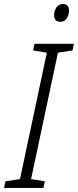

<svg xmlns="http://www.w3.org/2000/svg" viewBox="-51 -931 386 951"><path d="M291 -878Q291 -911 260 -911Q239 -911 228 -893.5Q217 -876 217 -856Q217 -823 249 -823Q268 -823 279.5 -840Q291 -857 291 -878ZM164 0 171 -33 103 -44 236 -670 308 -681 315 -714H120L113 -681L181 -670L48 -44L-24 -33L-31 0Z"/></svg>

Font: Noto Sans UI SemiCondensed Light
Style: Italic
Weight: 300
Width: 4
Designer: Monotype Design Team
Foundry: Monotype Imaging Inc.
Version: 1.001